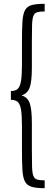

<svg xmlns="http://www.w3.org/2000/svg" viewBox="-20 -837 272 1006"><path d="M214 149Q171 149 146.5 142Q122 135 111 114.5Q100 94 97.5 54Q95 14 95 -53V-175Q95 -230 90.5 -260Q86 -290 74 -302Q62 -314 37 -314V-360Q62 -360 74 -372.5Q86 -385 90.5 -415.5Q95 -446 95 -500V-616Q95 -683 97.5 -723Q100 -763 111 -783.5Q122 -804 146.5 -810.5Q171 -817 214 -817V-777Q189 -777 175 -773Q161 -769 155 -753.5Q149 -738 148 -705.5Q147 -673 147 -616V-484Q147 -409 135.5 -378Q124 -347 93 -337Q124 -328 135.5 -297Q147 -266 147 -190V-53Q147 4 148 37Q149 70 155 85Q161 100 175 104Q189 108 214 108Z"/></svg>

Font: Oswald ExtraLight
Style: Regular
Weight: 250
Designer: Vernon Adams
Foundry: Vernon Adams
Version: Version 4.103;gftools[0.9.33.dev8+g029e19f]